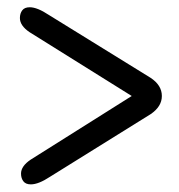

<svg xmlns="http://www.w3.org/2000/svg" viewBox="-20 -600 480 516"><path d="M33.5 -551.5Q33.5 -564 39.8 -572.2Q46 -580.5 60 -580.5Q80 -580.5 111 -560L384.5 -391Q415 -371 415 -342Q415 -313.5 384.5 -293L114.5 -125Q83.5 -104.5 63 -104.5Q49 -104.5 42.8 -112.8Q36.5 -121 36.5 -133.5Q36.5 -153.5 62.5 -171L334 -342L59.5 -513.5Q33.5 -531 33.5 -551.5Z"/></svg>

Font: Fraunces 144pt Soft Black
Style: Regular
Weight: 900
Version: Version 1.000;[b76b70a41]